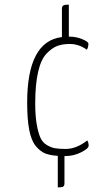

<svg xmlns="http://www.w3.org/2000/svg" viewBox="-20 -668 485 834"><path d="M359 -58Q365 -49 365 -35Q365 -23 332.5 -6.5Q300 10 262 10H260V128Q260 139 254.5 142.5Q249 146 231 146V9Q198 7 176.5 -1.5Q155 -10 135.5 -33.5Q116 -57 107 -103.5Q98 -150 98 -222Q98 -489 249 -507V-630Q249 -641 255.5 -644.5Q262 -648 279 -648V-509H280Q310 -509 337 -498Q364 -487 364 -478Q364 -462 357 -452Q323 -477 283 -477Q252 -477 229 -468.5Q206 -460 182 -435Q158 -410 145.5 -355.5Q133 -301 133 -219Q133 -165 139.5 -128Q146 -91 155.5 -70Q165 -49 183.5 -38Q202 -27 219.5 -24Q237 -21 265 -21Q312 -21 359 -58Z"/></svg>

Font: Yanone Kaffeesatz Thin
Style: Regular
Weight: 250
Designer: Yanone (Cyrillic: Daniel Pouzeot)
Foundry: Yanone
Version: Version 1.003;PS 001.003;hotconv 1.0.88;makeotf.lib2.5.64775